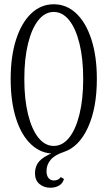

<svg xmlns="http://www.w3.org/2000/svg" viewBox="-20 -710 504 900"><path d="M216 170Q186 170 165 152.5Q144 135 144 102Q144 69 163.5 46.5Q183 24 231 5L232 10Q172 10 126 -33Q80 -76 55 -155Q30 -234 30 -340Q30 -446 55.5 -525Q81 -604 126.5 -647Q172 -690 232 -690Q292 -690 337.5 -647Q383 -604 408.5 -525Q434 -446 434 -340Q434 -204 392.5 -113Q351 -22 280 2Q237 16 217.5 39Q198 62 198 92Q198 113 207.5 124.5Q217 136 232 136Q254 136 265 120L280 129Q274 150 256.5 160Q239 170 216 170ZM232 -26Q273 -26 304 -64.5Q335 -103 352.5 -174Q370 -245 370 -340Q370 -435 352.5 -506Q335 -577 304 -615.5Q273 -654 232 -654Q191 -654 160 -615.5Q129 -577 111.5 -506Q94 -435 94 -340Q94 -245 111.5 -174Q129 -103 160 -64.5Q191 -26 232 -26Z"/></svg>

Font: Margherita Variable
Style: Regular
Weight: 400
Designer: James Puckett
Foundry: Dunwich Type Founders
Version: Version 1.008